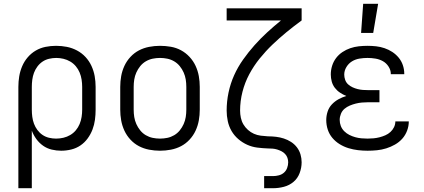

<svg xmlns="http://www.w3.org/2000/svg" viewBox="-20 -784 2240 1014"><path d="M77 210V-325Q77 -353 81.5 -380.5Q86 -408 97 -434Q108 -460 126.5 -481.5Q145 -503 169 -517Q193 -531 220.5 -536.5Q248 -542 276 -542Q305 -542 333 -536.5Q361 -531 386.5 -517.5Q412 -504 431.5 -483Q451 -462 463 -436Q475 -410 480 -382Q485 -354 485 -325V-205Q485 -178 481.5 -151.5Q478 -125 468.5 -100Q459 -75 443 -53Q427 -31 405 -16Q383 -1 356.5 5.5Q330 12 303 12Q278 12 253 6Q228 0 207.5 -14.5Q187 -29 172 -49.5Q157 -70 148 -94V210ZM276 -52Q296 -52 315 -56.5Q334 -61 351 -71Q368 -81 380.5 -96Q393 -111 400.5 -129Q408 -147 411 -166.5Q414 -186 414 -205V-325Q414 -344 411 -363.5Q408 -383 400.5 -401Q393 -419 380.5 -434Q368 -449 351 -459Q334 -469 315 -473.5Q296 -478 277 -478Q258 -478 239 -473.5Q220 -469 204.5 -458.5Q189 -448 177.5 -432.5Q166 -417 159.5 -399.5Q153 -382 150.5 -363Q148 -344 148 -325V-205Q148 -186 150.5 -167Q153 -148 159.5 -130.5Q166 -113 177.5 -97.5Q189 -82 204.5 -71.5Q220 -61 238.5 -56.5Q257 -52 276 -52Z M825 12Q796 12 767.5 6.5Q739 1 714 -12Q689 -25 669 -46.5Q649 -68 637 -94Q625 -120 620 -148Q615 -176 615 -205V-325Q615 -354 620 -382Q625 -410 637 -436Q649 -462 669 -483.5Q689 -505 714 -518Q739 -531 767.5 -536.5Q796 -542 825 -542Q854 -542 882.5 -537Q911 -532 936 -518.5Q961 -505 981 -483.5Q1001 -462 1013 -436Q1025 -410 1030 -382Q1035 -354 1035 -325V-205Q1035 -176 1030 -148Q1025 -120 1013 -94Q1001 -68 981 -46.5Q961 -25 936 -12Q911 1 882.5 6.5Q854 12 825 12ZM825 -52Q845 -52 864 -56Q883 -60 900 -70Q917 -80 929.5 -95.5Q942 -111 950 -129Q958 -147 961 -166Q964 -185 964 -205V-325Q964 -345 961 -364Q958 -383 950 -401Q942 -419 929.5 -434.5Q917 -450 900 -460Q883 -470 864 -474Q845 -478 825 -478Q805 -478 786 -474Q767 -470 750 -460Q733 -450 720.5 -434.5Q708 -419 700 -401Q692 -383 689 -364Q686 -345 686 -325V-205Q686 -185 689 -166Q692 -147 700 -129Q708 -111 720.5 -95.5Q733 -80 750 -70Q767 -60 786 -56Q805 -52 825 -52Z M1375 210V146H1422Q1437 146 1452.5 142Q1468 138 1479.5 128Q1491 118 1496.5 103Q1502 88 1502 73Q1502 61 1498 49.5Q1494 38 1485.5 29Q1477 20 1466 14.5Q1455 9 1443.5 5.5Q1432 2 1420 1Q1408 0 1396 0H1395Q1367 -1 1339 -4.5Q1311 -8 1285.5 -19.5Q1260 -31 1238.5 -49.5Q1217 -68 1203 -92Q1189 -116 1183 -144Q1177 -172 1177 -200Q1177 -248 1187 -295.5Q1197 -343 1216.5 -386.5Q1236 -430 1264 -469.5Q1292 -509 1324 -545Q1356 -581 1391.5 -613.5Q1427 -646 1464 -676H1177V-740H1573V-676Q1532 -646 1493.5 -614.5Q1455 -583 1419 -548.5Q1383 -514 1351.5 -475Q1320 -436 1296.5 -392Q1273 -348 1260.5 -299Q1248 -250 1248 -200Q1248 -181 1252 -162Q1256 -143 1265.5 -127Q1275 -111 1289.5 -98Q1304 -85 1321 -77.5Q1338 -70 1357 -67.5Q1376 -65 1395 -64H1396Q1417 -64 1438 -61.5Q1459 -59 1479 -52.5Q1499 -46 1517 -34.5Q1535 -23 1548 -6Q1561 11 1567 31.5Q1573 52 1573 73Q1573 102 1562.5 130Q1552 158 1530 176.5Q1508 195 1479.5 202.5Q1451 210 1422 210Z M1921 12Q1896 12 1870.5 9Q1845 6 1820.5 -1.5Q1796 -9 1774 -22.5Q1752 -36 1735.5 -55.5Q1719 -75 1711 -99.5Q1703 -124 1703 -150Q1703 -172 1710 -194Q1717 -216 1732.5 -232.5Q1748 -249 1768 -260Q1788 -271 1809 -277Q1792 -284 1776 -294.5Q1760 -305 1748.5 -320Q1737 -335 1732 -353.5Q1727 -372 1727 -391Q1727 -414 1734 -436.5Q1741 -459 1755 -477.5Q1769 -496 1788.5 -509Q1808 -522 1830 -529.5Q1852 -537 1875 -539.5Q1898 -542 1921 -542Q1944 -542 1966.5 -539.5Q1989 -537 2011 -529.5Q2033 -522 2052 -509.5Q2071 -497 2085.5 -479.5Q2100 -462 2107.5 -440Q2115 -418 2115 -395V-392H2044V-394Q2044 -414 2032 -432.5Q2020 -451 2002 -461Q1984 -471 1963 -474.5Q1942 -478 1921 -478Q1900 -478 1878.5 -474.5Q1857 -471 1839 -460Q1821 -449 1809.5 -430Q1798 -411 1798 -390Q1798 -376 1803 -362Q1808 -348 1818.5 -338.5Q1829 -329 1842 -323Q1855 -317 1869 -313.5Q1883 -310 1897 -309Q1911 -308 1925 -308H1984V-244H1925Q1908 -244 1891.5 -242.5Q1875 -241 1859 -237Q1843 -233 1827.5 -226.5Q1812 -220 1799.5 -209.5Q1787 -199 1780.5 -183Q1774 -167 1774 -151Q1774 -134 1780 -118.5Q1786 -103 1798 -91Q1810 -79 1825 -71.5Q1840 -64 1856 -59.5Q1872 -55 1888.5 -53.5Q1905 -52 1921 -52Q1937 -52 1953 -53.5Q1969 -55 1984.5 -59Q2000 -63 2015 -69.5Q2030 -76 2042 -87Q2054 -98 2061 -112.5Q2068 -127 2068 -143H2139Q2139 -118 2130 -94Q2121 -70 2104.5 -51.5Q2088 -33 2066 -20.5Q2044 -8 2020 -0.5Q1996 7 1971 9.5Q1946 12 1921 12ZM1887 -610 1898 -764H1977L1951 -610Z"/></svg>

Font: Lode
Style: Regular
Weight: 400
Monospace: yes
Designer: Belleve Invis
Foundry: Belleve Invis
Version: Version 29.2.0; ttfautohint (v1.8.3)